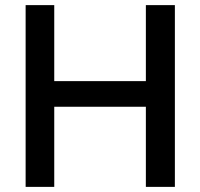

<svg xmlns="http://www.w3.org/2000/svg" viewBox="-20 -730 783 750"><path d="M663.1 -710V0H549.8V-313H191.9V0H80.1V-710H191.9V-413.1H549.8V-710Z"/></svg>

Font: Rawline SemiBold
Style: Regular
Weight: 600
Designer: Matt McInerney, Pablo Impallari, Rodrigo Fuenzalida
Foundry: Matt McInerney, Pablo Impallari, Rodrigo Fuenzalida
Version: Version 4.020;PS 004.020;hotconv 1.0.88;makeotf.lib2.5.64775